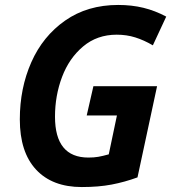

<svg xmlns="http://www.w3.org/2000/svg" viewBox="-20 -745 695 775"><path d="M60 -263Q60 -389 106.5 -494Q153 -599 243 -662Q333 -725 457 -725Q512 -725 559 -713.5Q606 -702 651 -678L597 -562Q561 -583 526 -594Q491 -605 451 -605Q372 -605 315.5 -557.5Q259 -510 230.5 -434.5Q202 -359 202 -274Q202 -109 337 -109Q359 -109 376.5 -112Q394 -115 419 -122L452 -279H330L357 -397H614L535 -29Q483 -10 430.5 0Q378 10 310 10Q191 10 125.5 -60.5Q60 -131 60 -263Z"/></svg>

Font: Noto Sans Display
Style: Bold Italic
Weight: 700
Italic angle: -12°
Designer: Monotype Design team
Foundry: Monotype Imaging Inc.
Version: Version 1.000